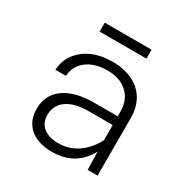

<svg xmlns="http://www.w3.org/2000/svg" viewBox="-166 -856 981 1009"><g transform="rotate(30 325.0 -351.5)"><path d="M493 0 489 -142V-351Q489 -422 444 -463.5Q399 -505 322 -505Q247 -505 199 -469Q151 -433 147 -371H83Q87 -430 119 -471.5Q151 -513 203 -535.5Q255 -558 322 -558Q393 -558 445 -533Q497 -508 525 -461Q553 -414 553 -349V0ZM280 12Q227 12 186 -6Q145 -24 122.5 -59.5Q100 -95 100 -144Q100 -229 165 -276Q230 -323 348 -323H501V-270H344Q259 -270 212 -237Q165 -204 165 -146Q165 -96 198.5 -70Q232 -44 287 -44Q356 -44 409 -82.5Q462 -121 495 -189L502 -136Q475 -67 419.5 -27.5Q364 12 280 12ZM184 -661V-715H468V-661Z"/></g></svg>

Font: Azeret Mono ExtraLight
Style: Regular
Weight: 250
Designer: Martin Vácha
Foundry: Displaay
Version: Version 1.002